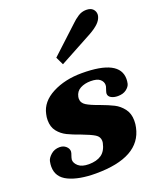

<svg xmlns="http://www.w3.org/2000/svg" viewBox="-151 -900 826 1001"><g transform="rotate(-20 262.0 -399.5)"><path d="M218 -628 368 -767Q382 -781 403 -795Q424 -809 449 -809Q474 -809 486 -796.5Q498 -784 498 -767Q498 -761 497 -758Q492 -737 474 -719.5Q456 -702 424 -684L239 -584ZM-1 -103Q-1 -116 2 -131Q5 -148 25 -166Q45 -184 74 -184Q95 -184 109 -171.5Q123 -159 123 -143Q123 -136 117 -120Q116 -117 114 -110.5Q112 -104 112 -100Q112 -81 131 -64.5Q150 -48 188 -48Q232 -48 258.5 -66.5Q285 -85 294 -128Q295 -132 295 -138Q295 -162 273 -175.5Q251 -189 203 -207Q160 -222 131.5 -236Q103 -250 83.5 -274.5Q64 -299 64 -337Q64 -354 68 -370Q81 -434 151 -470.5Q221 -507 315 -507Q524 -507 524 -399Q524 -387 521 -373Q517 -357 499 -343.5Q481 -330 452 -330Q430 -330 415 -338.5Q400 -347 400 -362Q400 -368 404 -379.5Q408 -391 410 -398Q411 -401 411 -407Q411 -425 395.5 -438.5Q380 -452 344 -452Q311 -452 286.5 -439Q262 -426 256 -397Q255 -393 255 -387Q255 -363 277.5 -349Q300 -335 346 -319Q392 -302 419.5 -288Q447 -274 467.5 -247.5Q488 -221 488 -181Q488 -161 484 -144Q452 10 206 10Q113 10 56 -17Q-1 -44 -1 -103Z"/></g></svg>

Font: Trirong Black
Style: Italic
Weight: 900
Italic angle: -12°
Designer: Katatrad Team
Foundry: CadsonDemak
Version: Version 1.001